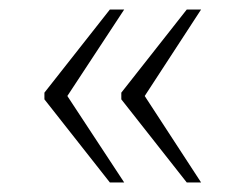

<svg xmlns="http://www.w3.org/2000/svg" viewBox="-20 -471 515 402"><path d="M371 -89H401L283 -270L401 -451H371L234 -277V-263ZM210 -89H240L121 -270L240 -451H210L73 -277V-263Z"/></svg>

Font: Noto Serif Sinhala ExtraLight
Style: Regular
Weight: 200
Designer: Jelle Bosma - Monotype Design Team
Foundry: Monotype Imaging Inc.
Version: Version 2.007